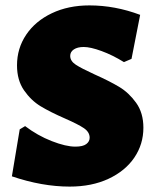

<svg xmlns="http://www.w3.org/2000/svg" viewBox="-20 -679 576 711"><path d="M499 -624 467 -461 439 -449Q397 -475 356 -490Q315 -505 290 -505Q267 -505 253.5 -496Q240 -487 240 -472Q240 -453 260.5 -439.5Q281 -426 329 -404Q385 -379 421 -357.5Q457 -336 484 -298.5Q511 -261 511 -206Q511 -145 477.5 -95.5Q444 -46 382 -17Q320 12 238 12Q136 12 24 -26L53 -200L73 -212Q119 -177 171.5 -156.5Q224 -136 259 -136Q287 -136 299.5 -145.5Q312 -155 312 -169Q312 -190 290.5 -204.5Q269 -219 221 -240Q166 -264 130.5 -285.5Q95 -307 69 -344.5Q43 -382 43 -437Q43 -500 77 -550.5Q111 -601 172 -630Q233 -659 311 -659Q406 -659 499 -624Z"/></svg>

Font: Luna Sans Black
Style: Regular
Weight: 900
Designer: Juan Pablo del Peral
Foundry: Huerta Tipografica
Version: Version 2.001; ttfautohint (v1.5)